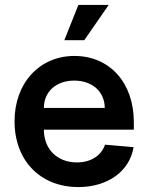

<svg xmlns="http://www.w3.org/2000/svg" viewBox="-20 -743 602 779"><path d="M298 16C417 16 506 -48 522 -146L406 -156C391 -111 348 -84 292 -84C212 -84 158 -138 158 -217H523V-248C523 -407 425 -516 282 -516C140 -516 39 -406 39 -251C39 -91 144 16 298 16ZM405 -305H158C158 -371 208 -416 281 -416C354 -416 405 -371 405 -305ZM241 -580H322L421 -723H298Z"/></svg>

Font: Uncut Sans Semibold
Style: Regular
Weight: 600
Designer: Kasper Nordkvist
Foundry: UNCUT.wtf
Version: Version 1.304;Glyphs 3.2 (3246)